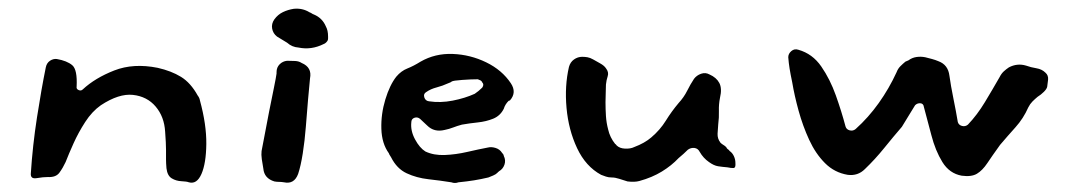

<svg xmlns="http://www.w3.org/2000/svg" viewBox="-20 -408 2460 436"><path d="M434 -180Q449 -125 448.5 -81Q448 -37 437.5 -13Q427 11 409 6Q404 4 392 3.5Q380 3 370 -3Q360 -9 358 -26Q357 -38 357 -46Q357 -54 357 -68Q357 -82 355 -109Q353 -143 333.5 -166Q314 -189 282 -192.5Q250 -196 209 -169Q189 -155 173.5 -131Q158 -107 147 -82.5Q136 -58 129 -40Q123 -27 115 -16Q107 -5 89 -6Q78 -6 63.5 -3.5Q49 -1 50 -14Q54 -77 64 -141.5Q74 -206 84 -255Q86 -265 93.5 -270Q101 -275 109 -274Q132 -270 144 -260Q156 -250 154 -211Q153 -206 158.5 -203.5Q164 -201 168 -205Q196 -231 239.5 -248Q283 -265 338 -254Q369 -247 391 -233.5Q413 -220 429 -191Q433 -186 434 -180Z M725 -325Q725 -324 725 -321Q725 -318 724 -316Q723 -314 720.5 -311.5Q718 -309 715 -308Q687 -294 658 -300Q643 -301 632 -311Q626 -315 620.5 -318Q615 -321 609 -325Q600 -332 598 -343Q596 -354 603 -364Q611 -375 622.5 -380.5Q634 -386 647 -388Q667 -390 683 -380Q686 -379 688 -377.5Q690 -376 693 -375Q712 -367 720 -348Q725 -339 725 -325ZM684 -230Q682 -211 679.5 -181.5Q677 -152 674.5 -120Q672 -88 667.5 -59.5Q663 -31 657 -13Q648 11 625 6Q619 5 613.5 5Q608 5 603 4Q580 -3 578 -25Q576 -36 574.5 -46.5Q573 -57 574 -65Q576 -74 580.5 -99Q585 -124 591 -154Q597 -184 602 -208.5Q607 -233 608 -241V-244Q608 -255 615 -262Q622 -269 632 -270Q642 -270 650.5 -269.5Q659 -269 665 -265Q689 -255 684 -230Z M1140 -219Q1154 -198 1138 -180Q1137 -180 1136.5 -179.5Q1136 -179 1135 -179Q1127 -171 1124 -161Q1116 -145 1100 -138.5Q1084 -132 1065 -130Q1046 -128 1029 -125Q1018 -122 1009 -118.5Q1000 -115 990 -113Q966 -107 950 -123Q946 -127 942 -130.5Q938 -134 934 -138Q928 -143 921 -140.5Q914 -138 914 -130Q912 -111 922.5 -91.5Q933 -72 946 -64Q965 -55 990 -56Q1015 -57 1041 -63Q1067 -69 1088 -73Q1096 -75 1105.5 -72Q1115 -69 1120 -61Q1121 -60 1122.5 -58Q1124 -56 1124 -54Q1129 -44 1125.5 -34Q1122 -24 1113 -19Q1113 -18 1112 -18Q1111 -18 1110 -16Q1106 -12 1100 -9.5Q1094 -7 1089 -5Q1072 -1 1056.5 1.5Q1041 4 1021 6Q1013 9 1005 6Q980 2 953 -1Q926 -4 903.5 -14.5Q881 -25 868 -51Q867 -53 865.5 -55Q864 -57 863 -60Q847 -82 846 -115.5Q845 -149 855 -182Q865 -215 880 -234Q891 -247 905 -252.5Q919 -258 935 -268Q968 -287 1008 -285.5Q1048 -284 1084 -266.5Q1120 -249 1140 -219ZM1075 -221Q1074 -224 1071 -225.5Q1068 -227 1065 -228Q1050 -228 1029.5 -226.5Q1009 -225 1006 -223Q1004 -221 998 -219Q985 -213 971.5 -209.5Q958 -206 948 -199Q941 -195 943.5 -187Q946 -179 954 -178Q980 -174 1008 -179.5Q1036 -185 1058 -195Q1067 -201 1075 -209Q1080 -216 1075 -221Z M1650 -38Q1651 -27 1646 -26.5Q1641 -26 1632 -28Q1620 -29 1610.5 -30.5Q1601 -32 1590 -40Q1577 -49 1569 -63Q1565 -71 1557 -72Q1549 -73 1542 -68Q1537 -63 1532 -58.5Q1527 -54 1521 -49Q1505 -32 1483 -18.5Q1461 -5 1432 3Q1421 6 1405 4Q1395 1 1386 -2Q1377 -5 1369 -5Q1362 -5 1356 -7Q1350 -9 1345 -11Q1310 -30 1290.5 -71.5Q1271 -113 1266.5 -163Q1262 -213 1272 -256Q1275 -267 1283.5 -273Q1292 -279 1302 -279Q1308 -279 1314 -278Q1320 -277 1327 -273Q1334 -269 1343 -264Q1352 -259 1356 -253Q1363 -244 1360 -235Q1357 -226 1356 -216Q1356 -209 1355.5 -196.5Q1355 -184 1355 -176Q1355 -160 1356 -144.5Q1357 -129 1361 -114Q1365 -96 1377 -81Q1379 -80 1379 -79.5Q1379 -79 1380 -78Q1387 -71 1399.5 -70.5Q1412 -70 1420 -74Q1444 -83 1459 -96Q1479 -113 1492 -134Q1505 -155 1521 -174Q1533 -187 1540.5 -202Q1548 -217 1556 -229Q1562 -237 1572 -240.5Q1582 -244 1591 -239Q1607 -232 1613.5 -219.5Q1620 -207 1615 -186Q1612 -171 1612.5 -156Q1613 -141 1611 -126Q1610 -116 1609.5 -104.5Q1609 -93 1616 -84Q1619 -81 1622.5 -79Q1626 -77 1629 -74Q1631 -70 1633 -69Q1635 -68 1637 -65Q1643 -61 1646.5 -53.5Q1650 -46 1650 -38Z M2358 -211Q2357 -206 2350.5 -199.5Q2344 -193 2336 -188Q2330 -183 2324.5 -177.5Q2319 -172 2315 -164Q2304 -139 2286 -119Q2268 -99 2251 -79Q2233 -54 2222 -37.5Q2211 -21 2198.5 -13.5Q2186 -6 2164 -9Q2136 -14 2120 -40Q2104 -66 2095 -101Q2086 -136 2078 -165Q2077 -173 2070 -173.5Q2063 -174 2058 -169Q2052 -159 2044.5 -147Q2037 -135 2028 -120Q2009 -98 1988 -72Q1967 -46 1944 -24Q1928 -8 1905 -11Q1875 -16 1853.5 -37.5Q1832 -59 1817.5 -90.5Q1803 -122 1793.5 -156.5Q1784 -191 1779 -221Q1775 -240 1773 -252.5Q1771 -265 1770 -278Q1770 -286 1777 -292Q1784 -298 1793 -295Q1825 -286 1845 -257Q1865 -228 1878 -191.5Q1891 -155 1900 -121Q1902 -114 1909.5 -112Q1917 -110 1923 -115Q1952 -141 1975.5 -174Q1999 -207 2016 -244Q2019 -252 2024.5 -257.5Q2030 -263 2036 -268L2043 -271Q2051 -277 2061 -278.5Q2071 -280 2081 -278Q2089 -276 2096.5 -274Q2104 -272 2111 -269Q2133 -261 2136 -236Q2139 -214 2145 -184.5Q2151 -155 2155 -131Q2157 -124 2164.5 -122Q2172 -120 2178 -125Q2199 -147 2216.5 -176Q2234 -205 2250 -233Q2254 -241 2259.5 -246Q2265 -251 2271 -255Q2290 -265 2310 -259Q2321 -255 2333.5 -253Q2346 -251 2354 -243Q2361 -237 2360 -227Q2359 -217 2358 -211Z"/></svg>

Font: Slackside One
Style: Regular
Weight: 400
Version: Version 1.000